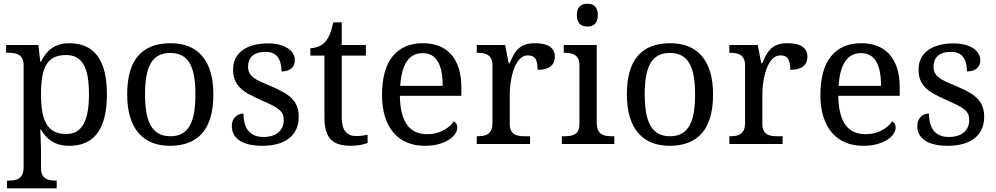

<svg xmlns="http://www.w3.org/2000/svg" viewBox="-20 -780 5395 1040"><path d="M337.9 -481.9Q298.8 -481.9 272.7 -469Q246.6 -456.1 231 -429.7Q215.3 -403.3 208.7 -363.3Q202.1 -323.2 202.1 -269Q202.1 -216.8 208.7 -176.8Q215.3 -136.7 231.2 -109.4Q247.1 -82 273.2 -68.1Q299.3 -54.2 338.9 -54.2Q372.1 -54.2 395.3 -68.1Q418.5 -82 433.3 -109.4Q448.2 -136.7 455.1 -177Q461.9 -217.3 461.9 -270Q461.9 -323.2 455.1 -363Q448.2 -402.8 433.3 -429.2Q418.5 -455.6 394.8 -468.8Q371.1 -481.9 337.9 -481.9ZM559.1 -269Q559.1 -196.8 545.7 -144Q532.2 -91.3 506.3 -57.1Q480.5 -22.9 442.4 -6.6Q404.3 9.8 355 9.8Q326.2 9.8 302.7 3.4Q279.3 -2.9 260.5 -14.6Q241.7 -26.4 227.3 -42.5Q212.9 -58.6 202.1 -78.1H198.2Q199.2 -52.2 200.2 -29.8Q200.7 -20.5 200.9 -10.5Q201.2 -0.5 201.4 8.3Q201.7 17.1 201.9 24.2Q202.1 31.2 202.1 35.2V130.9Q202.1 152.8 208.7 166.3Q215.3 179.7 226.6 186.8Q237.8 193.8 252.7 196Q267.6 198.2 284.2 198.2H287.1V240.2H18.1V198.2H25.9Q43 198.2 57.9 195.8Q72.8 193.4 83.7 185.8Q94.7 178.2 101.3 163.8Q107.9 149.4 107.9 126V-425.8Q107.9 -447.8 101.3 -461.2Q94.7 -474.6 83.5 -481.9Q72.3 -489.3 57.4 -491.7Q42.5 -494.1 25.9 -494.1H13.2V-536.1H188L198.2 -445.8H202.1Q213.4 -468.8 227.5 -487.3Q241.7 -505.9 260.3 -518.8Q278.8 -531.7 302.2 -538.8Q325.7 -545.9 355 -545.9Q404.3 -545.9 442.4 -529.5Q480.5 -513.2 506.3 -479.2Q532.2 -445.3 545.7 -393.1Q559.1 -340.8 559.1 -269Z M1135.7 -269Q1135.7 -127.9 1075.9 -59.1Q1016.1 9.8 900.9 9.8Q846.7 9.8 803.7 -7.3Q760.7 -24.4 730.7 -59.1Q700.7 -93.8 684.8 -146.2Q668.9 -198.7 668.9 -269Q668.9 -409.2 728.3 -477.5Q787.6 -545.9 903.8 -545.9Q958 -545.9 1001 -529.1Q1043.9 -512.2 1074 -477.8Q1104 -443.4 1119.9 -391.4Q1135.7 -339.4 1135.7 -269ZM765.6 -269Q765.6 -213.4 772.9 -170.9Q780.3 -128.4 796.6 -99.9Q813 -71.3 839.1 -56.6Q865.2 -42 902.8 -42Q940.4 -42 966.3 -56.6Q992.2 -71.3 1008.3 -99.9Q1024.4 -128.4 1031.5 -170.9Q1038.6 -213.4 1038.6 -269Q1038.6 -324.7 1031.2 -366.7Q1023.9 -408.7 1007.8 -436.8Q991.7 -464.8 965.6 -479Q939.5 -493.2 901.9 -493.2Q864.3 -493.2 838.4 -479Q812.5 -464.8 796.4 -436.8Q780.3 -408.7 772.9 -366.7Q765.6 -324.7 765.6 -269Z M1400.9 9.8Q1363.3 9.8 1332.8 3.2Q1302.2 -3.4 1280.8 -16.8Q1259.3 -30.3 1247.6 -50Q1235.8 -69.8 1235.8 -96.2Q1235.8 -116.2 1242.4 -129.6Q1249 -143.1 1258.5 -150.9Q1268.1 -158.7 1279.1 -161.9Q1290 -165 1298.8 -165Q1298.8 -138.7 1304.2 -115.7Q1309.6 -92.8 1322.3 -75.4Q1335 -58.1 1355.7 -48.1Q1376.5 -38.1 1406.7 -38.1Q1433.6 -38.1 1454.1 -44.7Q1474.6 -51.3 1488.5 -63.2Q1502.4 -75.2 1509.8 -92Q1517.1 -108.9 1517.1 -128.9Q1517.1 -147.5 1511.5 -160.9Q1505.9 -174.3 1491.9 -186Q1478 -197.8 1454.1 -210Q1430.2 -222.2 1394 -237.8Q1355.5 -254.9 1326.9 -270.8Q1298.3 -286.6 1279.8 -305.2Q1261.2 -323.7 1252 -347.4Q1242.7 -371.1 1242.7 -403.8Q1242.7 -438 1256.1 -464.4Q1269.5 -490.7 1294.4 -508.5Q1319.3 -526.4 1354 -535.6Q1388.7 -544.9 1431.2 -544.9Q1466.8 -544.9 1494.1 -537.6Q1521.5 -530.3 1540 -517.8Q1558.6 -505.4 1567.9 -488.5Q1577.1 -471.7 1577.1 -453.1Q1577.1 -425.8 1558.3 -409.4Q1539.6 -393.1 1504.9 -393.1Q1504.9 -443.4 1484.1 -471.2Q1463.4 -499 1418.9 -499Q1393.6 -499 1375.5 -493.2Q1357.4 -487.3 1345.9 -476.6Q1334.5 -465.8 1329.1 -451.2Q1323.7 -436.5 1323.7 -418.9Q1323.7 -399.9 1330.6 -386Q1337.4 -372.1 1352.3 -360.4Q1367.2 -348.6 1390.9 -337.6Q1414.6 -326.7 1447.8 -313Q1487.3 -296.4 1515.6 -280.3Q1543.9 -264.2 1562.3 -245.1Q1580.6 -226.1 1589.4 -202.1Q1598.1 -178.2 1598.1 -147Q1598.1 -107.9 1584 -78.6Q1569.8 -49.3 1543.9 -29.5Q1518.1 -9.8 1481.7 0Q1445.3 9.8 1400.9 9.8Z M1907.2 -43Q1925.3 -43 1940.4 -44.9Q1955.6 -46.9 1971.2 -49.8V-5.9Q1964.8 -2.9 1954.6 0Q1944.3 2.9 1932.4 5.1Q1920.4 7.3 1907.2 8.5Q1894 9.8 1882.3 9.8Q1844.2 9.8 1816.9 1.7Q1789.6 -6.3 1772 -24.4Q1754.4 -42.5 1745.8 -72.3Q1737.3 -102.1 1737.3 -145V-479H1661.1V-519Q1679.2 -519 1700.9 -526.4Q1722.7 -533.7 1739.3 -550.8Q1756.3 -569.3 1766.8 -595Q1777.3 -620.6 1785.2 -659.2H1831.1V-536.1H1961.9V-479H1831.1V-142.1Q1831.1 -90.8 1851.8 -66.9Q1872.6 -43 1907.2 -43Z M2269 -492.2Q2213.4 -492.2 2183.3 -447Q2153.3 -401.9 2147.9 -314.9H2377.9Q2377.9 -354.5 2372.1 -387.2Q2366.2 -419.9 2353.5 -443.4Q2340.8 -466.8 2320.1 -479.5Q2299.3 -492.2 2269 -492.2ZM2281.2 9.8Q2227.1 9.8 2183.8 -8.5Q2140.6 -26.9 2110.8 -62Q2081.1 -97.2 2065.2 -148.2Q2049.3 -199.2 2049.3 -264.2Q2049.3 -404.3 2106.9 -475.1Q2164.6 -545.9 2271 -545.9Q2319.3 -545.9 2357.9 -530.8Q2396.5 -515.6 2423.3 -485.6Q2450.2 -455.6 2464.6 -410.9Q2479 -366.2 2479 -307.1V-261.2H2146Q2147 -206.5 2157 -167.2Q2167 -127.9 2185.8 -102.5Q2204.6 -77.1 2231.9 -65.2Q2259.3 -53.2 2294.9 -53.2Q2320.8 -53.2 2343 -59.1Q2365.2 -64.9 2383.3 -74.7Q2401.4 -84.5 2415.3 -96.9Q2429.2 -109.4 2438 -123Q2444.8 -120.1 2450.9 -110.8Q2457 -101.6 2457 -88.9Q2457 -73.7 2446.3 -56.4Q2435.5 -39.1 2413.6 -24.4Q2391.6 -9.8 2358.6 0Q2325.7 9.8 2281.2 9.8Z M2851.1 0H2562.5V-42H2565.4Q2582.5 -42 2597.4 -44.4Q2612.3 -46.9 2623.3 -54.4Q2634.3 -62 2640.9 -76.2Q2647.5 -90.3 2647.5 -113.8V-425.8Q2647.5 -447.8 2640.9 -461.2Q2634.3 -474.6 2623 -481.9Q2611.8 -489.3 2596.9 -491.7Q2582 -494.1 2565.4 -494.1H2562.5V-536.1H2716.3L2735.4 -437H2740.2Q2750 -459.5 2760.3 -479.2Q2770.5 -499 2785.4 -513.9Q2800.3 -528.8 2822.3 -537.4Q2844.2 -545.9 2877.4 -545.9Q2932.1 -545.9 2958.7 -526.9Q2985.4 -507.8 2985.4 -473.1Q2985.4 -457.5 2980.2 -444.3Q2975.1 -431.2 2963.9 -421.6Q2952.6 -412.1 2935.1 -407Q2917.5 -401.9 2892.1 -401.9Q2892.1 -443.4 2880.4 -461.7Q2868.7 -480 2839.4 -480Q2820.8 -480 2806.2 -469.5Q2791.5 -459 2780.5 -441.7Q2769.5 -424.3 2762 -401.9Q2754.4 -379.4 2749.8 -355.7Q2745.1 -332 2743.2 -308.6Q2741.2 -285.2 2741.2 -266.1V-108.9Q2741.2 -86.9 2747.8 -73.5Q2754.4 -60.1 2765.6 -53.2Q2776.9 -46.4 2791.7 -44.2Q2806.6 -42 2823.2 -42H2851.1Z M3036.6 -42Q3053.2 -42 3068.1 -44.2Q3083 -46.4 3094.2 -53.2Q3105.5 -60.1 3112.1 -73.5Q3118.7 -86.9 3118.7 -108.9V-425.8Q3118.7 -447.8 3112.1 -461.2Q3105.5 -474.6 3094.2 -481.9Q3083 -489.3 3068.1 -491.7Q3053.2 -494.1 3036.6 -494.1H3033.7V-536.1H3212.4V-113.8Q3212.4 -90.3 3219 -76.2Q3225.6 -62 3236.6 -54.4Q3247.6 -46.9 3262.7 -44.4Q3277.8 -42 3294.4 -42H3307.6V0H3023.4V-42ZM3104.5 -698.2Q3104.5 -715.8 3108.9 -727.5Q3113.3 -739.3 3121.1 -746.6Q3128.9 -753.9 3139.2 -756.8Q3149.4 -759.8 3161.6 -759.8Q3173.3 -759.8 3183.6 -756.8Q3193.8 -753.9 3201.4 -746.6Q3209 -739.3 3213.6 -727.5Q3218.3 -715.8 3218.3 -698.2Q3218.3 -680.7 3213.6 -668.9Q3209 -657.2 3201.4 -649.9Q3193.8 -642.6 3183.6 -639.4Q3173.3 -636.2 3161.6 -636.2Q3149.4 -636.2 3139.2 -639.4Q3128.9 -642.6 3121.1 -649.9Q3113.3 -657.2 3108.9 -668.9Q3104.5 -680.7 3104.5 -698.2Z M3842.3 -269Q3842.3 -127.9 3782.5 -59.1Q3722.7 9.8 3607.4 9.8Q3553.2 9.8 3510.3 -7.3Q3467.3 -24.4 3437.3 -59.1Q3407.2 -93.8 3391.4 -146.2Q3375.5 -198.7 3375.5 -269Q3375.5 -409.2 3434.8 -477.5Q3494.1 -545.9 3610.4 -545.9Q3664.6 -545.9 3707.5 -529.1Q3750.5 -512.2 3780.5 -477.8Q3810.5 -443.4 3826.4 -391.4Q3842.3 -339.4 3842.3 -269ZM3472.2 -269Q3472.2 -213.4 3479.5 -170.9Q3486.8 -128.4 3503.2 -99.9Q3519.5 -71.3 3545.7 -56.6Q3571.8 -42 3609.4 -42Q3647 -42 3672.9 -56.6Q3698.7 -71.3 3714.8 -99.9Q3731 -128.4 3738 -170.9Q3745.1 -213.4 3745.1 -269Q3745.1 -324.7 3737.8 -366.7Q3730.5 -408.7 3714.4 -436.8Q3698.2 -464.8 3672.1 -479Q3646 -493.2 3608.4 -493.2Q3570.8 -493.2 3544.9 -479Q3519 -464.8 3502.9 -436.8Q3486.8 -408.7 3479.5 -366.7Q3472.2 -324.7 3472.2 -269Z M4219.2 0H3930.7V-42H3933.6Q3950.7 -42 3965.6 -44.4Q3980.5 -46.9 3991.5 -54.4Q4002.4 -62 4009 -76.2Q4015.6 -90.3 4015.6 -113.8V-425.8Q4015.6 -447.8 4009 -461.2Q4002.4 -474.6 3991.2 -481.9Q3980 -489.3 3965.1 -491.7Q3950.2 -494.1 3933.6 -494.1H3930.7V-536.1H4084.5L4103.5 -437H4108.4Q4118.2 -459.5 4128.4 -479.2Q4138.7 -499 4153.6 -513.9Q4168.5 -528.8 4190.4 -537.4Q4212.4 -545.9 4245.6 -545.9Q4300.3 -545.9 4326.9 -526.9Q4353.5 -507.8 4353.5 -473.1Q4353.5 -457.5 4348.4 -444.3Q4343.3 -431.2 4332 -421.6Q4320.8 -412.1 4303.2 -407Q4285.6 -401.9 4260.3 -401.9Q4260.3 -443.4 4248.5 -461.7Q4236.8 -480 4207.5 -480Q4189 -480 4174.3 -469.5Q4159.7 -459 4148.7 -441.7Q4137.7 -424.3 4130.1 -401.9Q4122.6 -379.4 4117.9 -355.7Q4113.3 -332 4111.3 -308.6Q4109.4 -285.2 4109.4 -266.1V-108.9Q4109.4 -86.9 4116 -73.5Q4122.6 -60.1 4133.8 -53.2Q4145 -46.4 4159.9 -44.2Q4174.8 -42 4191.4 -42H4219.2Z M4643.6 -492.2Q4587.9 -492.2 4557.9 -447Q4527.8 -401.9 4522.5 -314.9H4752.4Q4752.4 -354.5 4746.6 -387.2Q4740.7 -419.9 4728 -443.4Q4715.3 -466.8 4694.6 -479.5Q4673.8 -492.2 4643.6 -492.2ZM4655.8 9.8Q4601.6 9.8 4558.3 -8.5Q4515.1 -26.9 4485.4 -62Q4455.6 -97.2 4439.7 -148.2Q4423.8 -199.2 4423.8 -264.2Q4423.8 -404.3 4481.4 -475.1Q4539.1 -545.9 4645.5 -545.9Q4693.8 -545.9 4732.4 -530.8Q4771 -515.6 4797.9 -485.6Q4824.7 -455.6 4839.1 -410.9Q4853.5 -366.2 4853.5 -307.1V-261.2H4520.5Q4521.5 -206.5 4531.5 -167.2Q4541.5 -127.9 4560.3 -102.5Q4579.1 -77.1 4606.4 -65.2Q4633.8 -53.2 4669.4 -53.2Q4695.3 -53.2 4717.5 -59.1Q4739.7 -64.9 4757.8 -74.7Q4775.9 -84.5 4789.8 -96.9Q4803.7 -109.4 4812.5 -123Q4819.3 -120.1 4825.4 -110.8Q4831.5 -101.6 4831.5 -88.9Q4831.5 -73.7 4820.8 -56.4Q4810.1 -39.1 4788.1 -24.4Q4766.1 -9.8 4733.2 0Q4700.2 9.8 4655.8 9.8Z M5113.8 9.8Q5076.2 9.8 5045.7 3.2Q5015.1 -3.4 4993.7 -16.8Q4972.2 -30.3 4960.4 -50Q4948.7 -69.8 4948.7 -96.2Q4948.7 -116.2 4955.3 -129.6Q4961.9 -143.1 4971.4 -150.9Q4981 -158.7 4991.9 -161.9Q5002.9 -165 5011.7 -165Q5011.7 -138.7 5017.1 -115.7Q5022.5 -92.8 5035.2 -75.4Q5047.9 -58.1 5068.6 -48.1Q5089.4 -38.1 5119.6 -38.1Q5146.5 -38.1 5167 -44.7Q5187.5 -51.3 5201.4 -63.2Q5215.3 -75.2 5222.7 -92Q5230 -108.9 5230 -128.9Q5230 -147.5 5224.4 -160.9Q5218.8 -174.3 5204.8 -186Q5190.9 -197.8 5167 -210Q5143.1 -222.2 5106.9 -237.8Q5068.4 -254.9 5039.8 -270.8Q5011.2 -286.6 4992.7 -305.2Q4974.1 -323.7 4964.8 -347.4Q4955.6 -371.1 4955.6 -403.8Q4955.6 -438 4969 -464.4Q4982.4 -490.7 5007.3 -508.5Q5032.2 -526.4 5066.9 -535.6Q5101.6 -544.9 5144 -544.9Q5179.7 -544.9 5207 -537.6Q5234.4 -530.3 5252.9 -517.8Q5271.5 -505.4 5280.8 -488.5Q5290 -471.7 5290 -453.1Q5290 -425.8 5271.2 -409.4Q5252.4 -393.1 5217.8 -393.1Q5217.8 -443.4 5197 -471.2Q5176.3 -499 5131.8 -499Q5106.4 -499 5088.4 -493.2Q5070.3 -487.3 5058.8 -476.6Q5047.4 -465.8 5042 -451.2Q5036.6 -436.5 5036.6 -418.9Q5036.6 -399.9 5043.5 -386Q5050.3 -372.1 5065.2 -360.4Q5080.1 -348.6 5103.8 -337.6Q5127.4 -326.7 5160.6 -313Q5200.2 -296.4 5228.5 -280.3Q5256.8 -264.2 5275.1 -245.1Q5293.5 -226.1 5302.2 -202.1Q5311 -178.2 5311 -147Q5311 -107.9 5296.9 -78.6Q5282.7 -49.3 5256.8 -29.5Q5231 -9.8 5194.6 0Q5158.2 9.8 5113.8 9.8Z"/></svg>

Font: Droid Serif
Style: Regular
Weight: 400
Designer: Monotype Design team
Foundry: Monotype Imaging Inc.
Version: Version 1.03